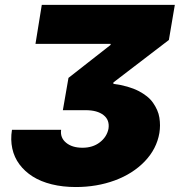

<svg xmlns="http://www.w3.org/2000/svg" viewBox="-20 -747 728 777"><path d="M28.4 -221.6H227.3Q223 -189.6 247.5 -169.4Q272 -149.1 313.9 -149.1Q355.5 -149.1 383.9 -171Q412.3 -192.8 419 -225.9Q424.4 -261.4 399 -281.2Q373.6 -301.1 326.7 -301.1H234.4L257.1 -431.8L427.6 -565.3V-569.6H123.6L149.1 -727.3H687.5L663.4 -585.2L438.9 -413.4V-407.7Q469.5 -403.8 495.4 -396.3Q521.3 -388.8 540.5 -378.9Q559.7 -369 574.8 -356.9Q589.8 -344.8 599.6 -330.6Q609.4 -316.4 615.9 -301.7Q622.5 -286.9 625 -271Q627.5 -255 627.5 -239.7Q627.5 -224.4 625 -208.8Q614 -144.2 565.7 -93.9Q517.4 -43.7 444.6 -16.9Q371.8 9.9 286.9 9.9Q234 9.9 189.5 -1.1Q144.9 -12.1 112.4 -32.7Q79.9 -53.3 58.8 -81.7Q37.6 -110.1 29.8 -145.8Q22 -181.5 28.4 -221.6Z"/></svg>

Font: Karasuma Gothic
Style: Italic
Weight: 900
Italic angle: -9.39999°
Designer: Rasmus Andersson / Ryoko Nishizuka
Foundry: Genbu
Version: Version 1.00